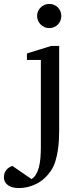

<svg xmlns="http://www.w3.org/2000/svg" viewBox="-99 -728 411 977"><path d="M212.9 -647Q212.9 -634.3 208.3 -622.8Q203.6 -611.3 195.3 -603Q187 -594.7 175.8 -589.8Q164.6 -585 151.9 -585Q139.2 -585 127.9 -589.8Q116.7 -594.7 108.2 -603Q99.6 -611.3 94.7 -622.8Q89.8 -634.3 89.8 -647Q89.8 -659.7 94.7 -670.9Q99.6 -682.1 108.2 -690.4Q116.7 -698.7 127.9 -703.4Q139.2 -708 151.9 -708Q164.6 -708 175.8 -703.4Q187 -698.7 195.3 -690.4Q203.6 -682.1 208.3 -670.9Q212.9 -659.7 212.9 -647ZM202.1 -64Q202.1 -41.5 200.7 -14.9Q199.2 11.7 195.1 38.6Q190.9 65.4 183.3 90.8Q175.8 116.2 163.1 136.2Q132.3 183.6 88.4 206.3Q44.4 229 -2.9 229Q-18.6 229 -32.2 225.8Q-45.9 222.7 -56.4 215.8Q-66.9 209 -73 198.5Q-79.1 188 -79.1 173.8Q-79.1 161.1 -75.2 151.6Q-71.3 142.1 -65.2 135Q-59.1 127.9 -51.3 123.3Q-43.5 118.7 -36.1 116.2L61 183.1Q74.7 175.3 84 159.9Q93.3 144.5 98.9 123.3Q104.5 102.1 106.7 75.9Q108.9 49.8 108.9 21V-422.9H38.1V-456.1L161.1 -494.1H202.1Z"/></svg>

Font: Tagmukay Beta
Style: Regular
Weight: 400
Designer: Peter Martin
Foundry: SIL International
Version: Version 2.000; dev 82b92eM